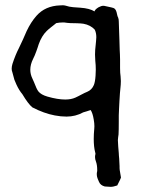

<svg xmlns="http://www.w3.org/2000/svg" viewBox="-20 -520 550 730"><path d="M345.2 -363.8 346.2 -378.4Q346.2 -395 340.3 -407.2Q324.2 -424.8 297.4 -429.7Q287.1 -431.2 272.9 -431.6L247.6 -432.1Q242.7 -432.6 235.4 -433.1L224.1 -434.6H217.8Q206.5 -434.6 193.8 -432.1L184.1 -424.3L174.8 -417Q164.1 -408.7 157.7 -402.3Q138.7 -383.8 127.4 -352.5L123 -338.9L118.2 -325.2Q112.3 -308.6 106 -296.4Q95.2 -274.9 95.2 -254.9Q95.2 -237.8 103 -221.7L108.9 -208.5Q119.1 -181.2 126 -172.4Q136.2 -159.7 160.2 -152.8Q199.2 -141.6 228 -141.6Q250.5 -141.6 266.6 -148.9L277.8 -154.3L289.1 -160.2Q302.7 -167.5 311.5 -170.9Q329.1 -178.2 336.9 -196.8Q341.8 -209 343.3 -232.4Q344.2 -244.1 344.2 -255.4Q344.2 -272.5 342.3 -289.1Q341.3 -300.3 341.3 -312.5Q341.3 -330.1 343.8 -349.1ZM425.8 185.1Q410.6 190.4 400.9 190.4Q394.5 190.4 378.4 189Q361.8 184.6 356.4 171.4L353.5 164.6L351.1 158.7Q348.6 152.3 348.1 145.5V137.7L348.6 135.7Q349.1 133.8 349.6 129.9V126.5Q349.6 106.9 344.7 93.8Q341.3 85.4 341.3 77.1Q341.3 71.3 342.8 65.9V62.5L341.8 59.1Q336.4 38.1 336.4 8.3Q336.4 -9.8 338.4 -30.8Q338.9 -35.2 338.9 -40Q338.9 -51.3 336.4 -65.4Q332.5 -89.8 324.7 -101.6L316.9 -99.1L309.6 -96.7L296.4 -92.8Q267.1 -76.7 232.9 -76.7Q211.4 -76.7 188.5 -81.1Q147 -88.9 103 -111.8Q87.4 -124.5 64.9 -162.1Q53.2 -175.8 43 -197.3L34.7 -216.8L26.9 -245.6Q24.4 -251.5 24.4 -258.8Q24.4 -267.1 27.3 -276.9Q38.6 -311.5 51.8 -336.9Q58.6 -350.1 67.4 -370.1L81.1 -401.4Q97.7 -436.5 119.1 -460.4Q152.3 -497.6 208 -499.5L219.7 -500Q226.6 -499.5 231.4 -498Q242.2 -494.1 257.8 -492.7L271.5 -491.7L285.6 -490.7Q320.8 -488.3 339.4 -476.6Q340.8 -483.9 354.5 -492.2Q365.2 -498 372.6 -498Q375 -498 377 -497.6Q411.1 -490.7 414.1 -488.3Q421.9 -483.4 424.8 -466.8Q425.8 -462.4 426.8 -458.5L429.2 -453.1Q431.6 -446.8 431.6 -439Q433.1 -405.3 434.1 -366.2L435.1 -331.1L436 -313L436.5 -293.5V-261.2Q436.5 -242.2 438.5 -229.5Q439.5 -221.2 439.5 -211.9Q439.5 -205.1 439 -197.3L437.5 -181.2L436 -165.5L434.1 -135.3L432.6 -105.5L431.6 -81.5V-57.1Q431.6 -24.4 430.7 -8.8L429.2 2L428.2 12.7Q429.2 37.6 431.6 62L432.1 71.8L433.1 82.5Q434.1 95.7 434.6 111.8V119.1L435.1 126Q439.9 151.4 439.9 154.8V155.3Q439.9 157.2 425.8 185.1Z"/></svg>

Font: Kurland
Style: Regular
Weight: 400
Designer: GGBot
Version: 0.22